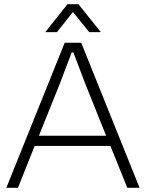

<svg xmlns="http://www.w3.org/2000/svg" viewBox="-20 -888 690 908"><path d="M10 0 286 -686H364L640 0H582L502 -198H144L65 0ZM164 -246H482L382 -495Q379 -503 373 -519Q367 -535 359 -556Q351 -577 342.5 -599Q334 -621 327 -640H319Q312 -621 302 -595Q292 -569 282 -542.5Q272 -516 264 -495ZM194 -736 299 -868H351L457 -736H402L310 -850H340L249 -736Z"/></svg>

Font: Archivo Thin
Style: Regular
Weight: 250
Designer: Hector Gatti
Foundry: Omnibus-Type
Version: Version 2.001